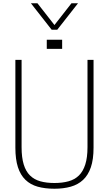

<svg xmlns="http://www.w3.org/2000/svg" viewBox="-20 -1146 666 1174"><path d="M313 8Q255 8 210.5 -4.5Q166 -17 135.5 -46.5Q105 -76 89.5 -124Q74 -172 74 -243V-780H112V-246Q112 -183 125 -140.5Q138 -98 163.5 -73Q189 -48 226.5 -37.5Q264 -27 313 -27Q361 -27 399 -37.5Q437 -48 462.5 -73Q488 -98 501.5 -140.5Q515 -183 515 -246V-780H552V-243Q552 -171 535.5 -123Q519 -75 488 -46Q457 -17 412.5 -4.5Q368 8 313 8ZM330 -964H296L169 -1126H209L313 -993L417 -1126H457ZM322 -847H266V-903H322ZM360 -847H304V-903H360Z"/></svg>

Font: Tanohe Sans ExtraLight
Style: Regular
Weight: 250
Designer: Village Type and Design LLC & Cristiano Sobral
Foundry: Cooper Hewitt Smithsonian Design Museum
Version: Version 1.00;September 29, 2021;FontCreator 13.0.0.2655 64-b